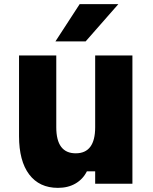

<svg xmlns="http://www.w3.org/2000/svg" viewBox="-20 -888 740 928"><path d="M620 -620V0H440V-60H400Q381 -22 345 -1Q309 20 260 20Q170 20 121 -45Q72 -110 72 -230V-620H252V-273Q252 -147 346 -147Q440 -147 440 -273V-620ZM248 -688 365 -868H552L394 -688Z"/></svg>

Font: Martian Mono ExtraBold
Style: Regular
Weight: 800
Monospace: yes
Designer: Roman Shamin
Foundry: Evil Martians
Version: Version 1.000; ttfautohint (v1.8.4.7-5d5b)